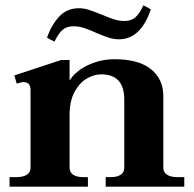

<svg xmlns="http://www.w3.org/2000/svg" viewBox="-20 -703 730 723"><path d="M185 -546 157 -561Q172 -606 201.5 -639Q231 -672 277 -672Q296 -672 314.5 -666Q333 -660 363 -648Q391 -636 410 -630Q429 -624 448 -624Q474 -624 489.5 -637.5Q505 -651 520 -683L548 -668Q510 -555 428 -555Q409 -555 390 -561Q371 -567 343 -579Q317 -591 297 -597.5Q277 -604 257 -604Q231 -604 215.5 -590.5Q200 -577 185 -546ZM674 -36V0H378V-36H397Q421 -36 434.5 -45Q448 -54 448 -72V-328Q448 -423 361 -423Q334 -423 306.5 -407Q279 -391 260.5 -356.5Q242 -322 242 -270V-72Q242 -54 255.5 -45Q269 -36 293 -36H311V0H16V-36H41Q67 -36 81 -45Q95 -54 95 -72V-365Q95 -394 67 -394Q61 -394 43 -388L34 -419L210 -477H242V-400Q265 -436 312 -458Q359 -480 411 -480Q502 -480 548.5 -442.5Q595 -405 595 -341V-72Q595 -54 609 -45Q623 -36 649 -36Z"/></svg>

Font: Taviraj DemiBold
Style: Regular
Weight: 600
Designer: Katatrad Team
Foundry: CadsonDemak
Version: Version 1.030